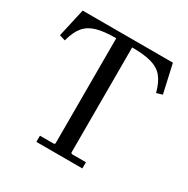

<svg xmlns="http://www.w3.org/2000/svg" viewBox="-154 -805 918 940"><g transform="rotate(30 305.0 -335.0)"><path d="M559 -670 595 -510 562 -500Q548 -553 524.5 -582Q501 -611 459 -623Q417 -635 349 -635V-40L354 -35H434V0H174V-35H254L259 -40V-635Q191 -635 149.5 -623Q108 -611 84 -582Q60 -553 46 -500L13 -510L49 -670Z"/></g></svg>

Font: Brygada 1918
Style: Regular
Weight: 400
Designer: Mateusz Machalski | Borys Kosmynka | Przemek Hoffer
Foundry: NIEPODLEGLA 2018
Version: Version 3.006